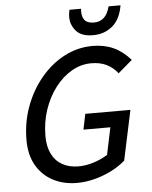

<svg xmlns="http://www.w3.org/2000/svg" viewBox="-60 -950 800 1009"><g transform="rotate(-5 340.0 -445.0)"><path d="M60 -237Q60 -331 91 -414.5Q122 -498 176 -562.5Q230 -627 300 -663.5Q370 -700 449 -700Q510 -700 558.5 -678Q607 -656 648 -609L573 -545Q548 -577 514 -593.5Q480 -610 434 -610Q379 -610 330 -581.5Q281 -553 243 -503Q205 -453 183 -388Q161 -323 161 -249Q161 -194 180.5 -155Q200 -116 236 -96Q272 -76 321 -76Q359 -76 399.5 -88.5Q440 -101 475 -123L505 -266H363L380 -348H618L562 -85Q526 -54 482.5 -33Q439 -12 394 -1Q349 10 306 10Q234 10 178.5 -19.5Q123 -49 91.5 -104Q60 -159 60 -237ZM340 -860Q340 -877 342 -885.5Q344 -894 345 -900H406Q405 -894 405 -891.5Q405 -889 405 -886Q405 -855 419.5 -838.5Q434 -822 468 -822Q499 -822 520 -841Q541 -860 551 -900H614Q602 -827 559.5 -791.5Q517 -756 457 -756Q396 -756 368 -788Q340 -820 340 -860Z"/></g></svg>

Font: Radio Canada
Style: Italic
Weight: 400
Italic angle: -12°
Designer: Charles Daoud, Etienne Aubert Bonn, Alexandre Saumier Demers, Jacques Le Bailly
Foundry: Radio-Canada
Version: Version 2.104;gftools[0.9.28.dev5+ged2979d]